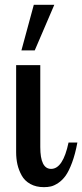

<svg xmlns="http://www.w3.org/2000/svg" viewBox="-20 -770 341 796"><path d="M46.9 -500H147V-160.2Q147 -69.8 191.9 -69.8Q241.2 -69.8 264.2 -179.2H300.8Q292 -131.3 278.8 -95.9Q265.6 -60.5 252 -41.5Q238.3 -22.5 221.2 -11.2Q204.1 0 190.9 2.9Q177.7 5.9 162.1 5.9Q129.4 5.9 105.7 -7.3Q82 -20.5 69.8 -42.7Q57.6 -64.9 52.2 -88.6Q46.9 -112.3 46.9 -139.2ZM68.8 -561 120.1 -750H205.1L124 -561Z"/></svg>

Font: Lobster Two
Style: Regular
Weight: 400
Designer: Pablo Impallari
Foundry: Pablo Impallari. www.impallari.com
Version: Version 1.006